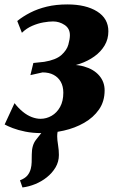

<svg xmlns="http://www.w3.org/2000/svg" viewBox="-34 -574 522 846"><path d="M65 252 54 220.5Q76 212 86.5 199.5Q97 187 101.5 170Q105 157 105.5 141Q106 125 106 106.5Q106 65 125 41.5Q144 18 160 -3L246.5 -49.5Q233 -32 225.5 -13Q218 6 218 26.5Q218 42 221.8 64.8Q225.5 87.5 225.5 109Q225.5 138.5 210.8 163.5Q196 188.5 172 207.5Q149.5 225.5 121.5 237Q93.5 248.5 65 252ZM149 12.5Q110 12.5 77.8 6Q45.5 -0.5 22.2 -9.5Q-1 -18.5 -13.5 -25.5L30 -119.5Q47 -97.5 66.2 -81.8Q85.5 -66 105.8 -58.2Q126 -50.5 144.5 -50.5Q170.5 -50.5 193.5 -63.8Q216.5 -77 230.8 -102.8Q245 -128.5 245 -165.5Q245 -193.5 233.8 -213.5Q222.5 -233.5 202.2 -244.2Q182 -255 153.5 -255L100 -243L113 -296.5L160.5 -301.5Q212.5 -310 236.5 -331.5Q260.5 -353 267.2 -377.5Q274 -402 274 -419Q274 -448.5 250.8 -464Q227.5 -479.5 200 -479.5Q181.5 -479.5 157.2 -475.2Q133 -471 108 -460.2Q83 -449.5 62.5 -429.5L42 -481.5Q67.5 -502 99.8 -518.5Q132 -535 172.5 -544.8Q213 -554.5 263 -554.5Q344.5 -554.5 394 -523.5Q443.5 -492.5 443.5 -436Q443.5 -401.5 427 -373.8Q410.5 -346 382 -325.5Q353.5 -305 318.2 -293Q283 -281 246 -277.5L234.5 -284Q292.5 -293.5 335.8 -281.2Q379 -269 403 -241.2Q427 -213.5 427 -176Q427 -127 402.2 -91.5Q377.5 -56 336.8 -32.8Q296 -9.5 247 1.5Q198 12.5 149 12.5Z"/></svg>

Font: Merriweather 48pt Black
Style: Italic
Weight: 900
Italic angle: -7.8°
Version: Version 2.101